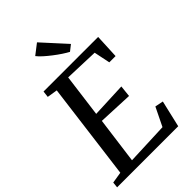

<svg xmlns="http://www.w3.org/2000/svg" viewBox="-288 -1089 1191 1191"><g transform="rotate(-45 307.0 -494.0)"><path d="M-1 0 3 -38 77 -50 159.5 -690 91.5 -701 96.5 -743H575.5L568 -582.5H513L491 -689L266.5 -697L229.5 -414L460 -424L452 -348.5L223.5 -358.5L183 -53.5L462 -65L521.5 -187L576 -176L535 0ZM386.5 -801Q368.5 -810.5 344.2 -826.5Q320 -842.5 295 -861.8Q270 -881 248.8 -900Q227.5 -919 215.5 -935L283.5 -987.5L425.5 -831.5Z"/></g></svg>

Font: Merriweather 28pt
Style: Italic
Weight: 400
Italic angle: -7.8°
Version: Version 2.101